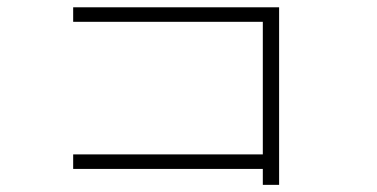

<svg xmlns="http://www.w3.org/2000/svg" viewBox="-20 -565 1040 529"><path d="M181.6 -99.6V-139.6H704.1V-504.9H181.6V-544.9H749V-55.7H704.1V-99.6Z"/></svg>

Font: Gothic A1 ExtraLight
Style: Regular
Weight: 275
Designer: HanYang I&C Co.,Ltd.
Foundry: HanYang I&C Co.,Ltd.
Version: Version 2.50